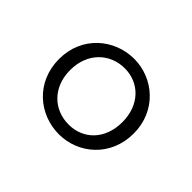

<svg xmlns="http://www.w3.org/2000/svg" viewBox="-76 -865 502 502"><g transform="rotate(45 175.5 -613.5)"><path d="M177 -510C122 -510 79 -550 79 -614C79 -677 122 -718 177 -718C231 -718 272 -677 272 -614C272 -550 231 -510 177 -510ZM177 -474C248 -474 314 -528 314 -614C314 -698 248 -753 177 -753C104 -753 38 -698 38 -614C38 -528 104 -474 177 -474Z"/></g></svg>

Font: Noto Serif CJK SC SemiBold
Style: Regular
Weight: 600
Designer: Ryoko NISHIZUKA 西塚涼子 (kana & ideographs); Frank Grießhammer (Latin, Greek & Cyrillic); Wenlong ZHANG 张文龙 (bopomofo); San
Foundry: Adobe
Version: Version 2.001;hotconv 1.1.0;makeotfexe 2.6.0